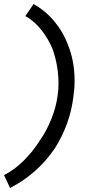

<svg xmlns="http://www.w3.org/2000/svg" viewBox="-55 -784 444 955"><path d="M-35 87Q18 60 63.5 14.5Q109 -31 143 -85Q176 -132 200 -191Q224 -250 232 -311Q236 -336 236 -369Q236 -455 207 -539Q185 -592 150 -636Q115 -680 71 -704L112 -764Q172 -730 216 -677Q260 -624 283 -561Q316 -480 316 -383Q316 -343 310 -302Q293 -166 219 -48Q132 81 -5 151Z"/></svg>

Font: Bellota
Style: Bold Italic
Weight: 700
Italic angle: -7.5°
Designer: Kemie Guaida
Foundry: Kemie Guaida
Version: Version 4.001